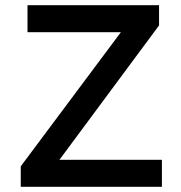

<svg xmlns="http://www.w3.org/2000/svg" viewBox="-20 -720 699 740"><path d="M60 0V-79L446 -596H86V-700H593V-622L209 -104H604V0Z"/></svg>

Font: Mach
Style: Regular
Weight: 400
Version: Version 1.002